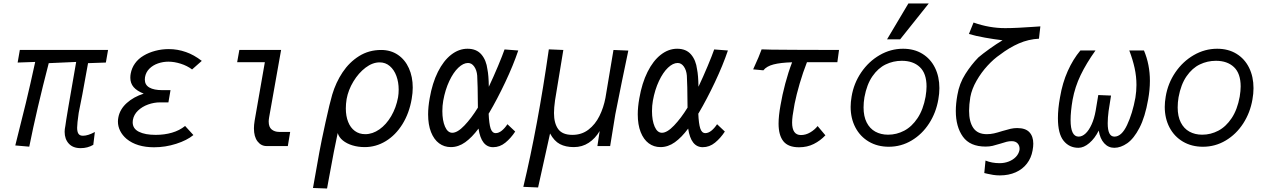

<svg xmlns="http://www.w3.org/2000/svg" viewBox="-20 -836 7240 1099"><path d="M350 -81.5Q350 -96.5 354 -115Q358 -151.5 416 -481.5L259 -474.5Q190 -209 147.5 3.5L67.5 -3.5Q102.5 -141 128 -246.5Q153.5 -352 181.5 -481.5L81 -478L93.5 -550H598.5L586 -478L484 -474.5Q445.5 -258.5 430.5 -190Q421.5 -128 421.5 -105Q421.5 -82 429 -70.5Q436.5 -59 455 -59Q483.5 -59 523 -80.5L514 -7Q481.5 12 441.5 12Q397.5 12 373.8 -14Q350 -40 350 -81.5Z M704.5 -41Q680.5 -61.5 667.8 -87Q655 -112.5 655 -140.5Q655 -151 657.5 -164.5Q666.5 -211 705.5 -246.2Q744.5 -281.5 802.5 -300Q763.5 -315.5 744.8 -337.5Q726 -359.5 726 -391Q726 -403.5 728 -414Q734 -447 752.8 -473.2Q771.5 -499.5 802 -517.5Q831 -535 868.5 -545Q906 -555 946 -555Q996.5 -555 1044.5 -538Q1089.5 -522.5 1135 -487.5L1079.5 -438.5Q1051.5 -459.5 1014.8 -471.2Q978 -483 944 -483Q913 -483 884.2 -473Q855.5 -463 835.2 -443Q815 -423 810 -394Q809 -389.5 809 -380.5Q809 -350 835 -335Q861 -320 909.5 -320H956L944 -250H896Q861.5 -250 827.5 -237.8Q793.5 -225.5 769.8 -202.8Q746 -180 740.5 -149Q739.5 -144.5 739.5 -136Q739.5 -99.5 775 -81.8Q810.5 -64 871 -64Q921 -64 964.2 -76.5Q1007.5 -89 1039.5 -115L1087 -63Q1050 -32.5 988.2 -12.8Q926.5 7 861.5 7Q813 7 773.2 -5Q733.5 -17 704.5 -41Z M1433.5 -101.5Q1433.5 -120 1437.5 -145L1496 -480H1337.5L1350 -550H1589L1520.5 -164.5Q1518 -149.5 1518 -140.5Q1518 -108.5 1535.2 -94.8Q1552.5 -81 1577.5 -81H1641Q1633.5 -37.5 1627.5 0H1506Q1474.5 0 1454 -26.8Q1433.5 -53.5 1433.5 -101.5Z M1771.5 240 1808 35Q1818.5 -23 1843.2 -135.8Q1868 -248.5 1881.5 -294Q1902.5 -364.5 1941 -422.2Q1979.5 -480 2035.5 -515Q2091.5 -550 2161.5 -550Q2216.5 -550 2257.5 -522.2Q2298.5 -494.5 2320.5 -445.5Q2342.5 -396.5 2342.5 -334.5Q2342.5 -304 2336.5 -270Q2322.5 -188 2283.5 -125.2Q2244.5 -62.5 2188.2 -28.2Q2132 6 2067.5 6Q2030 6 1997.2 -4Q1964.5 -14 1942.2 -32.2Q1920 -50.5 1913 -74.5Q1893.5 14 1863 183L1852 243ZM2258.5 -279Q2262 -300 2262 -323Q2262 -365.5 2249 -401Q2236 -436.5 2211.2 -457.8Q2186.5 -479 2153 -479Q2112.5 -479 2072.5 -448.8Q2032.5 -418.5 2003 -369.8Q1973.5 -321 1964 -269Q1959.5 -240.5 1959.5 -215.5Q1959.5 -171.5 1972.8 -138.2Q1986 -105 2011 -86.5Q2036 -68 2070.5 -68Q2112.5 -68 2151.8 -95.5Q2191 -123 2219.2 -171.2Q2247.5 -219.5 2258.5 -279Z M2430.5 -181.5Q2430.5 -223.5 2439.5 -273.5Q2454.5 -360.5 2486.5 -424.5Q2518.5 -488.5 2562.5 -522.8Q2606.5 -557 2656 -557Q2707.5 -557 2735.5 -524.2Q2763.5 -491.5 2770 -439Q2777 -405.5 2778 -339.5Q2804.5 -395.5 2830.5 -457.5Q2856.5 -519.5 2868 -553L2946.5 -547Q2918 -462.5 2872 -365.2Q2826 -268 2780 -190L2777 -185.5Q2779.5 -128 2788.2 -101Q2797 -74 2817.5 -74Q2834.5 -74 2852 -88Q2869.5 -102 2884.5 -125L2929 -83Q2904.5 -45.5 2872.8 -19.5Q2841 6.5 2802.5 6.5Q2735 6.5 2719 -100Q2681.5 -49.5 2642.8 -21.8Q2604 6 2560.5 6Q2522.5 6 2493.2 -15.8Q2464 -37.5 2447.2 -79.8Q2430.5 -122 2430.5 -181.5ZM2512 -200Q2512 -146.5 2527.2 -111.2Q2542.5 -76 2569 -76Q2598.5 -76 2638.2 -117.5Q2678 -159 2715.5 -220Q2714.5 -360.5 2711.5 -403Q2709 -434 2694.5 -454.8Q2680 -475.5 2659 -475.5Q2632 -475.5 2603.5 -448.5Q2575 -421.5 2551.8 -372.2Q2528.5 -323 2517 -259.5Q2512 -231 2512 -200Z M3121.5 -553.5 3204.5 -550 3157 -261.5Q3151 -218.5 3151 -189Q3151 -130.5 3175 -97.2Q3199 -64 3256.5 -64Q3309.5 -64 3348.5 -94Q3387.5 -124 3411.2 -172Q3435 -220 3445.5 -275.5L3491.5 -550L3576.5 -546.5Q3563 -484.5 3539.8 -370Q3516.5 -255.5 3502 -181.5L3472.5 0H3399.5L3412.5 -86Q3387.5 -43.5 3350 -18.8Q3312.5 6 3264.5 6Q3218 6 3185 -11.2Q3152 -28.5 3128.5 -72L3060 237L2975.5 233.5Q3058.5 -113.5 3121.5 -553.5Z M3630.5 -181.5Q3630.5 -223.5 3639.5 -273.5Q3654.5 -360.5 3686.5 -424.5Q3718.5 -488.5 3762.5 -522.8Q3806.5 -557 3856 -557Q3907.5 -557 3935.5 -524.2Q3963.5 -491.5 3970 -439Q3977 -405.5 3978 -339.5Q4004.5 -395.5 4030.5 -457.5Q4056.5 -519.5 4068 -553L4146.5 -547Q4118 -462.5 4072 -365.2Q4026 -268 3980 -190L3977 -185.5Q3979.5 -128 3988.2 -101Q3997 -74 4017.5 -74Q4034.5 -74 4052 -88Q4069.5 -102 4084.5 -125L4129 -83Q4104.5 -45.5 4072.8 -19.5Q4041 6.5 4002.5 6.5Q3935 6.5 3919 -100Q3881.5 -49.5 3842.8 -21.8Q3804 6 3760.5 6Q3722.5 6 3693.2 -15.8Q3664 -37.5 3647.2 -79.8Q3630.5 -122 3630.5 -181.5ZM3712 -200Q3712 -146.5 3727.2 -111.2Q3742.5 -76 3769 -76Q3798.5 -76 3838.2 -117.5Q3878 -159 3915.5 -220Q3914.5 -360.5 3911.5 -403Q3909 -434 3894.5 -454.8Q3880 -475.5 3859 -475.5Q3832 -475.5 3803.5 -448.5Q3775 -421.5 3751.8 -372.2Q3728.5 -323 3717 -259.5Q3712 -231 3712 -200Z M4310.5 -483Q4312.5 -487 4321.2 -507Q4330 -527 4339.5 -553.5Q4359.5 -551.5 4527.2 -550.8Q4695 -550 4782.5 -550L4773 -480H4599Q4576 -421.5 4557.2 -357.2Q4538.5 -293 4528.5 -243L4525.5 -225.5Q4514 -166 4514 -134.5Q4514 -63 4564.5 -63Q4592 -63 4617.5 -78Q4643 -93 4660 -114.5L4704.5 -61.5Q4676 -31 4638.2 -12Q4600.5 7 4553.5 7Q4491.5 7 4464 -27.5Q4436.5 -62 4436.5 -128.5Q4436.5 -172.5 4447.5 -233Q4457.5 -292.5 4474.8 -357.5Q4492 -422.5 4514 -479.5Q4447.5 -477.5 4407.8 -467.2Q4368 -457 4349.5 -433.5L4291 -439Q4296.5 -452 4310.5 -483Z M4849 -224.5Q4849 -251.5 4854.5 -283.5Q4867 -359 4909.5 -421.5Q4952 -484 5015 -520.5Q5078 -557 5149 -557Q5212.5 -557 5259.5 -528.2Q5306.5 -499.5 5331.8 -448.2Q5357 -397 5357 -331.5Q5357 -300 5351 -267Q5338 -191 5298 -129.2Q5258 -67.5 5198 -31.8Q5138 4 5067.5 4Q5003 4 4953.2 -25.2Q4903.5 -54.5 4876.2 -106.5Q4849 -158.5 4849 -224.5ZM5278 -282.5Q5283.5 -316.5 5283.5 -341Q5283.5 -415.5 5245.2 -451.8Q5207 -488 5142 -488Q5093 -488 5049.8 -467.2Q5006.5 -446.5 4974 -399.8Q4941.5 -353 4928 -279.5Q4923 -249.5 4923 -221Q4923 -170 4940.8 -135Q4958.5 -100 4990.2 -82.5Q5022 -65 5063.5 -65Q5112 -65 5155.8 -88Q5199.5 -111 5232 -159.8Q5264.5 -208.5 5278 -282.5ZM5057.5 -611 5179.5 -816H5296L5132.5 -611Z M5702 98Q5729.5 98 5754 88.5Q5778.5 79 5794.8 62Q5811 45 5815.5 23Q5816 20.5 5816 15.5Q5816 -3.5 5804.2 -15.8Q5792.5 -28 5770.5 -28Q5756.5 -28 5742 -24.5Q5727.5 -21 5707 -14Q5679.5 -5.5 5661.5 -1.2Q5643.5 3 5622 3Q5532 3 5491.5 -53.8Q5451 -110.5 5451 -200.5Q5451 -243 5460 -292Q5471 -358 5505.8 -412.5Q5540.5 -467 5580.5 -507.5Q5604.5 -528 5644.2 -556.5Q5684 -585 5718.5 -605.5Q5671.5 -611 5618 -620.5Q5564.5 -630 5526 -641.5L5552.5 -707Q5642.5 -675 5733.5 -675Q5769.5 -675 5811.5 -677.2Q5853.5 -679.5 5890 -682L5935 -685Q5933.5 -671 5932.5 -663Q5931.5 -655 5931 -650.5Q5929 -638 5927 -614.5Q5867 -611.5 5812 -587.5Q5757 -563.5 5704 -523Q5669 -499.5 5633 -460.5Q5597 -421.5 5569.8 -374Q5542.5 -326.5 5534 -280Q5527 -236.5 5527 -202Q5527 -138.5 5551.5 -103.2Q5576 -68 5628.5 -68Q5649.5 -68 5669.5 -72.5Q5689.5 -77 5717.5 -86Q5746 -94.5 5764.5 -98.8Q5783 -103 5802.5 -103Q5850 -103 5872.2 -79.2Q5894.5 -55.5 5894.5 -13.5Q5894.5 3.5 5890.5 25Q5883 68 5858.2 100.2Q5833.5 132.5 5793.8 150.2Q5754 168 5703 168Q5682 168 5664.2 165Q5646.5 162 5632.5 158.8Q5618.5 155.5 5614 154.5L5621 83Q5657.5 98 5702 98Z M6035.5 -159.5Q6035.5 -214 6047.5 -279Q6061.5 -362 6091.8 -429.5Q6122 -497 6164 -547H6250.5Q6198 -473.5 6165.5 -406Q6133 -338.5 6119.5 -265Q6108 -197 6108 -149.5Q6108 -54 6154 -54Q6174.5 -54 6193.8 -72Q6213 -90 6228.2 -123.5Q6243.5 -157 6251.5 -202L6266.5 -292L6339.5 -289Q6333.5 -256 6325.5 -200Q6320.5 -161.5 6320.5 -130.5Q6320.5 -92 6330 -73Q6339.5 -54 6359 -54Q6400 -54 6431.2 -120.2Q6462.5 -186.5 6479 -277Q6485 -314.5 6485 -349.5Q6485 -398.5 6474.5 -446.5Q6464 -494.5 6444 -547H6528Q6562 -466.5 6562 -373.5Q6562 -322 6552 -267Q6534.5 -166 6502.2 -104.2Q6470 -42.5 6432.5 -16.2Q6395 10 6358 10Q6324 10 6300.2 -16.2Q6276.5 -42.5 6269 -88.5Q6247 -44 6215.2 -17Q6183.5 10 6153 10Q6100.5 10 6068 -30.2Q6035.5 -70.5 6035.5 -159.5Z M6647 -224.5Q6647 -251.5 6652.5 -283.5Q6665 -359 6707.5 -421.5Q6750 -484 6813 -520.5Q6876 -557 6947 -557Q7010.5 -557 7057.5 -528.2Q7104.5 -499.5 7129.8 -448.2Q7155 -397 7155 -331.5Q7155 -300 7149 -267Q7136 -191 7096 -129.2Q7056 -67.5 6996 -31.8Q6936 4 6865.5 4Q6801 4 6751.2 -25.2Q6701.5 -54.5 6674.2 -106.5Q6647 -158.5 6647 -224.5ZM7076 -282.5Q7081.5 -316.5 7081.5 -341Q7081.5 -415.5 7043.2 -451.8Q7005 -488 6940 -488Q6891 -488 6847.8 -467.2Q6804.5 -446.5 6772 -399.8Q6739.5 -353 6726 -279.5Q6721 -249.5 6721 -221Q6721 -170 6738.8 -135Q6756.5 -100 6788.2 -82.5Q6820 -65 6861.5 -65Q6910 -65 6953.8 -88Q6997.5 -111 7030 -159.8Q7062.5 -208.5 7076 -282.5Z"/></svg>

Font: JuliaMono Italic
Style: Regular
Weight: 400
Italic angle: -9°
Monospace: yes
Designer: cormullion
Foundry: corm
Version: Version 0.049; ttfautohint (v1.8.4)